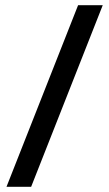

<svg xmlns="http://www.w3.org/2000/svg" viewBox="-20 -720 421 740"><path d="M5 0H100L376 -700H281Z"/></svg>

Font: Bebas Neue
Style: Bold
Weight: 700
Designer: Ryoichi Tsunekawa
Foundry: Ryoichi Tsunekawa
Version: Version 1.300